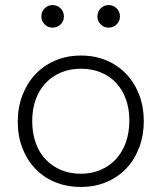

<svg xmlns="http://www.w3.org/2000/svg" viewBox="-20 -727 637 757"><path d="M299 10Q243 10 197 -9Q151 -28 118.5 -62.5Q86 -97 68 -144Q50 -191 50 -247Q50 -303 68 -350.5Q86 -398 118.5 -433Q151 -468 197 -488Q243 -508 299 -508Q355 -508 400.5 -488.5Q446 -469 478.5 -434.5Q511 -400 529 -352.5Q547 -305 547 -250Q547 -194 529 -146Q511 -98 478.5 -63.5Q446 -29 400.5 -9.5Q355 10 299 10ZM299 -456Q255 -456 220 -441Q185 -426 159.5 -399Q134 -372 120.5 -334Q107 -296 107 -250Q107 -203 120.5 -164.5Q134 -126 159.5 -99Q185 -72 220 -57Q255 -42 299 -42Q342 -42 377.5 -57.5Q413 -73 438 -100.5Q463 -128 476.5 -166.5Q490 -205 490 -252Q490 -298 476.5 -335.5Q463 -373 438 -400Q413 -427 377.5 -441.5Q342 -456 299 -456ZM143 -662Q143 -681 156 -694Q169 -707 187 -707Q206 -707 219 -694Q232 -681 232 -662Q232 -644 219 -631Q206 -618 187 -618Q169 -618 156 -631Q143 -644 143 -662ZM364 -662Q364 -681 377 -694Q390 -707 408 -707Q427 -707 440 -694Q453 -681 453 -662Q453 -644 440 -631Q427 -618 408 -618Q390 -618 377 -631Q364 -644 364 -662Z"/></svg>

Font: Snippet
Style: Regular
Weight: 400
Designer: Gesine Todt
Foundry: Gesine Todt
Version: Version 1.000